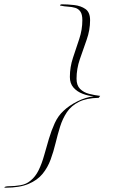

<svg xmlns="http://www.w3.org/2000/svg" viewBox="-95 -742 580 893"><path d="M-69 131Q-70 131 -72.5 130.5Q-75 130 -75 129Q-70 124 -48.5 124Q-27 124 0 119.5Q27 115 46 99Q70 80 85 49Q100 18 110.5 -20Q121 -58 132.5 -96.5Q144 -135 159.5 -169Q175 -203 200 -226Q226 -251 265 -270.5Q304 -290 341 -294Q315 -296 289 -306Q263 -316 246.5 -335Q230 -354 230 -384Q230 -430 244.5 -473.5Q259 -517 273.5 -560.5Q288 -604 288 -648Q288 -675 279 -688Q270 -701 255 -705.5Q240 -710 222 -711Q204 -712 186 -716Q184 -716 184 -718Q184 -719 187 -720.5Q190 -722 191 -722Q219 -722 250 -718.5Q281 -715 302.5 -700Q324 -685 324 -648Q324 -602 308 -557Q292 -512 276.5 -467Q261 -422 261 -376Q261 -345 277.5 -328.5Q294 -312 319.5 -305.5Q345 -299 371 -296L364 -287Q307 -286 271.5 -268Q236 -250 216 -220Q196 -190 184.5 -153Q173 -116 163.5 -76.5Q154 -37 140.5 0Q127 37 103 66.5Q79 96 37.5 113.5Q-4 131 -69 131Z"/></svg>

Font: Inspiration
Style: Regular
Weight: 400
Designer: Robert E. Leuschke
Foundry: Robert E. Leuschke
Version: Version 2.010; ttfautohint (v1.8.3)